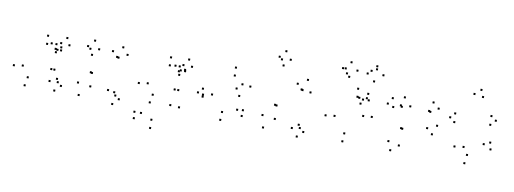

<svg xmlns="http://www.w3.org/2000/svg" viewBox="-74 -1238 5107 1907"><g transform="rotate(10 2480.0 -284.5)"><path d="M430.3 -182.8V-202.8H410.3V-182.8ZM461.2 -182.8V-202.8H441.2V-182.8ZM493.7 -382.3V-402.3H473.7V-382.3ZM457.3 -382.3V-402.3H437.3V-382.3ZM213.8 -61.8V-81.8H193.8V-61.8ZM145 -168.2V-188.2H125V-168.2ZM345.7 -422.5V-442.5H325.7V-422.5ZM437.8 -388V-408H417.8V-388ZM437.8 -435.3V-455.3H417.8V-435.3ZM389.8 -435.3V-455.3H369.8V-435.3ZM446.2 -355.5V-375.5H426.2V-355.5ZM490.5 -412.5V-432.5H470.5V-412.5ZM341.3 -503.7V-523.7H321.3V-503.7ZM57.5 -156V-176H37.5V-156ZM197.5 21.7V1.7H177.5V21.7ZM553.2 -34.7V-54.7H533.2V-34.7ZM502.5 -97V-117H482.5V-97ZM516 -65.5V-85.5H496V-65.5ZM566.7 -446.8V-466.8H546.7V-446.8ZM533.7 -514.2V-534.2H513.7V-514.2ZM482.2 -453.7V-473.7H462.2V-453.7ZM433.7 -63V-83H413.7V-63ZM496.3 22V2H476.3V22Z M1142.3 -4V-24H1122.3V-4ZM1085.5 -64.8V-84.8H1065.5V-64.8ZM1101.8 -34.5V-54.5H1081.8V-34.5ZM1151.5 -453.3V-473.3H1131.5V-453.3ZM1097 -519.8V-539.8H1077V-519.8ZM1003 -464.5V-484.5H983V-464.5ZM834.2 -215.3V-235.3H814.2V-215.3ZM822.2 -219.5V-239.5H802.2V-219.5ZM864.2 -459V-479H844.2V-459ZM809.7 -536.7V-556.7H789.7V-536.7ZM750.5 -471.2V-491.2H730.5V-471.2ZM803.7 -392.5V-412.5H783.7V-392.5ZM777.5 -449.2V-469.2H757.5V-449.2ZM714.5 -97.5V-117.5H694.5V-97.5ZM742.5 23.5V3.5H722.5V23.5ZM841.5 -80.8V-100.8H821.5V-80.8ZM1053 -415.2V-435.2H1033V-415.2ZM1067.7 -410.8V-430.8H1047.7V-410.8ZM1021.3 -75.7V-95.7H1001.3V-75.7ZM1086.2 53.7V33.7H1066.2V53.7Z M1745.3 -28.8V-48.8H1725.3V-28.8ZM1802.5 -448V-468H1782.5V-448ZM1762.2 -514V-534H1742.2V-514ZM1716 -449.7V-469.7H1696V-449.7ZM1656.2 -35.7V-55.7H1636.2V-35.7ZM1496.2 139.8V119.8H1476.2V139.8ZM1382.7 91.5V71.5H1362.7V91.5ZM1316.7 91.2V71.2H1296.7V91.2ZM1322 155.2V135.2H1302V155.2ZM1498.2 222.8V202.8H1478.2V222.8ZM1672 -196.2V-216.2H1652V-196.2ZM1708.3 -196.2V-216.2H1688.3V-196.2ZM1743 -393V-413H1723V-393ZM1698.8 -393V-413H1678.8V-393ZM1466.3 -107V-127H1446.3V-107ZM1398 -210V-230H1378V-210ZM1583.3 -423.8V-443.8H1563.3V-423.8ZM1681.8 -381.3V-401.3H1661.8V-381.3ZM1681.8 -430.3V-450.3H1661.8V-430.3ZM1639.2 -430.3V-450.3H1619.2V-430.3ZM1691.3 -347.2V-367.2H1671.3V-347.2ZM1739.7 -406V-426H1719.7V-406ZM1581.3 -503.7V-523.7H1561.3V-503.7ZM1310.3 -197.5V-217.5H1290.3V-197.5ZM1450.8 -26.8V-46.8H1430.8V-26.8Z M2373.2 -52.3V-72.3H2353.2V-52.3ZM2375.2 -110.7V-130.7H2355.2V-110.7ZM2318 -105.8V-125.8H2298V-105.8ZM2174 -57.5V-77.5H2154V-57.5ZM2046.3 -211.5V-231.5H2026.3V-211.5ZM2236.3 -436.2V-456.2H2216.3V-436.2ZM2326.3 -363.3V-383.3H2306.3V-363.3ZM2276.2 -312.3V-332.3H2256.2V-312.3ZM1947 -252.7V-272.7H1927V-252.7ZM1905 -207.7V-227.7H1885V-207.7ZM1957.8 -174.3V-194.3H1937.8V-174.3ZM2314.5 -244.3V-264.3H2294.5V-244.3ZM2407.3 -355V-375H2387.3V-355ZM2233.7 -515.7V-535.7H2213.7V-515.7ZM1957.8 -194.8V-214.8H1937.8V-194.8ZM2170.3 22.3V2.3H2150.3V22.3Z M3003 -2V-22H2983V-2ZM2946.2 -64.8V-84.8H2926.2V-64.8ZM2962.5 -34.5V-54.5H2942.5V-34.5ZM3005.7 -401.5V-421.5H2985.7V-401.5ZM2959.3 -519.8V-539.8H2939.3V-519.8ZM2866 -464.5V-484.5H2846V-464.5ZM2695.8 -215.3V-235.3H2675.8V-215.3ZM2680.5 -219.5V-239.5H2660.5V-219.5ZM2756.2 -687V-707H2736.2V-687ZM2699 -763V-783H2679V-763ZM2642.8 -697.5V-717.5H2622.8V-697.5ZM2696 -618.8V-638.8H2676V-618.8ZM2669.8 -675.5V-695.5H2649.8V-675.5ZM2575.2 -97.5V-117.5H2555.2V-97.5ZM2601.7 23.2V3.2H2581.7V23.2ZM2702.2 -80.8V-100.8H2682.2V-80.8ZM2913.7 -415.2V-435.2H2893.7V-415.2ZM2924 -410.8V-430.8H2904V-410.8ZM2884.3 -21.3V-41.3H2864.3V-21.3ZM2947.3 53.7V33.7H2927.3V53.7Z M3647.3 -267.5V-287.5H3627.3V-267.5ZM3567.3 -441.7V-461.7H3547.3V-441.7ZM3492.5 -433.3V-453.3H3472.5V-433.3ZM3514.2 -378.5V-398.5H3494.2V-378.5ZM3561.5 -262.2V-282.2H3541.5V-262.2ZM3406.5 -59.2V-79.2H3386.5V-59.2ZM3281.2 -213.5V-233.5H3261.2V-213.5ZM3472.8 -440V-460H3452.8V-440ZM3531.7 -422.2V-442.2H3511.7V-422.2ZM3589.3 -424.3V-444.3H3569.3V-424.3ZM3573 -487.3V-507.3H3553V-487.3ZM3465.5 -520V-540H3445.5V-520ZM3192.7 -203.5V-223.5H3172.7V-203.5ZM3401.7 21.7V1.7H3381.7V21.7ZM3608.8 -618.8V-638.8H3588.8V-618.8ZM3689.7 -695V-715H3669.7V-695ZM3614.3 -772.5V-792.5H3594.3V-772.5ZM3566 -718.3V-738.3H3546V-718.3ZM3616.7 -742V-762H3596.7V-742ZM3532.3 -685.3V-705.3H3512.3V-685.3ZM3427.5 -695.7V-715.7H3407.5V-695.7ZM3355.3 -767.2V-787.2H3335.3V-767.2ZM3282.5 -695.3V-715.3H3262.5V-695.3ZM3329.8 -650.7V-670.7H3309.8V-650.7ZM3309 -697.3V-717.3H3289V-697.3ZM3357.3 -621.2V-641.2H3337.3V-621.2Z M3961.2 -34.7V-54.7H3941.2V-34.7ZM4197.7 -424.8V-444.8H4177.7V-424.8ZM4211.3 -418.5V-438.5H4191.3V-418.5ZM4208.3 -253.3V-273.3H4188.3V-253.3ZM4265.5 -201.3V-221.3H4245.5V-201.3ZM4301.3 -293.8V-313.8H4281.3V-293.8ZM4287.2 -464V-484H4267.2V-464ZM4226.8 -515.7V-535.7H4206.8V-515.7ZM3965.8 -204.8V-224.8H3945.8V-204.8ZM3953.8 -208.2V-228.2H3933.8V-208.2ZM4006 -437.3V-457.3H3986V-437.3ZM3937.5 -515.8V-535.8H3917.5V-515.8ZM3820.7 -487.2V-507.2H3800.7V-487.2ZM3781.2 -425.8V-445.8H3761.2V-425.8ZM3840 -401.7V-421.7H3820V-401.7ZM3912.3 -430.5V-450.5H3892.3V-430.5ZM3923.5 -418.7V-438.7H3903.5V-418.7ZM3851.8 -59.5V-79.5H3831.8V-59.5ZM3885.2 26.2V6.2H3865.2V26.2Z M4864.5 -154.5V-174.5H4844.5V-154.5ZM4850.2 -220.8V-240.8H4830.2V-220.8ZM4789.3 -194V-214H4769.3V-194ZM4644.2 -60V-80H4624.2V-60ZM4596.8 -132.2V-152.2H4576.8V-132.2ZM4701.2 -654.3V-674.3H4681.2V-654.3ZM4673.5 -721.2V-741.2H4653.5V-721.2ZM4612.5 -669.3V-689.3H4592.5V-669.3ZM4507.2 -121.3V-141.3H4487.2V-121.3ZM4632.8 25.3V5.3H4612.8V25.3ZM4820 -395V-415H4800V-395ZM4867.2 -444.3V-464.3H4847.2V-444.3ZM4816.5 -482.2V-502.2H4796.5V-482.2ZM4457.3 -445.7V-465.7H4437.3V-445.7ZM4415.2 -399.3V-419.3H4395.2V-399.3ZM4463.5 -359.2V-379.2H4443.5V-359.2Z"/></g></svg>

Font: Monaspace Radon Dots Var
Style: Regular
Weight: 400
Designer: Riley Cran and the Lettermatic Team
Version: Version 1.100 (Monaspace Radon Dots)